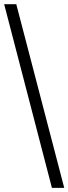

<svg xmlns="http://www.w3.org/2000/svg" viewBox="-20 -780 328 921"><path d="M288.1 121.1H229L0 -759.8H58.1Z"/></svg>

Font: Koh Santepheap
Style: Regular
Weight: 400
Designer: Danh Hong
Version: Version 2.002; ttfautohint (v1.8.3)